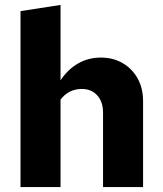

<svg xmlns="http://www.w3.org/2000/svg" viewBox="-20 -757 658 777"><path d="M63 0V-712L225 -737V-432Q255 -477 296.5 -500.5Q338 -524 388 -524Q438 -524 476.5 -501.5Q515 -479 537 -439.5Q559 -400 559 -348V0H397V-301Q397 -345 373.5 -371Q350 -397 311 -397Q285 -397 263.5 -386.5Q242 -376 225 -354V0Z"/></svg>

Font: Red Hat Text VF
Style: Regular
Weight: 300
Designer: Pentagram, MCKL
Foundry: Pentagram, MCKL
Version: Version 1.023